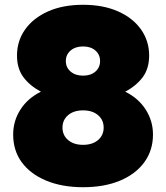

<svg xmlns="http://www.w3.org/2000/svg" viewBox="-20 -768 694 802"><path d="M327 14Q239 14 173 -13.5Q107 -41 71 -90Q35 -139 35 -206Q35 -263 65.5 -310.5Q96 -358 151 -385Q104 -410 77.5 -446Q51 -482 51 -536Q51 -597 85 -645Q119 -693 181 -720.5Q243 -748 327 -748Q411 -748 473 -720.5Q535 -693 569 -645Q603 -597 603 -536Q603 -482 576.5 -446Q550 -410 503 -385Q558 -358 588.5 -310.5Q619 -263 619 -206Q619 -140 583 -90.5Q547 -41 481.5 -13.5Q416 14 327 14ZM327 -452Q359 -452 378.5 -469Q398 -486 398 -513Q398 -540 378.5 -557Q359 -574 327 -574Q295 -574 275 -557Q255 -540 255 -513Q255 -486 275 -469Q295 -452 327 -452ZM327 -163Q366 -163 389.5 -183Q413 -203 413 -235Q413 -267 389.5 -287Q366 -307 327 -307Q288 -307 264.5 -287Q241 -267 241 -235Q241 -203 264.5 -183Q288 -163 327 -163Z"/></svg>

Font: LINE Seed Sans App Heavy
Style: Regular
Weight: 900
Designer: LINE VX Design & Dalton Maag Ltd & Sandoll Inc
Foundry: Dalton Maag Ltd
Version: Version 1.003